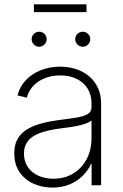

<svg xmlns="http://www.w3.org/2000/svg" viewBox="-20 -849 565 880"><path d="M219.7 10.7Q172.9 10.7 133.1 -7.3Q93.3 -25.4 69.3 -60.5Q45.4 -95.7 45.4 -146.5Q45.4 -181.6 58.1 -207.3Q70.8 -232.9 96.4 -251Q122.1 -269 161.4 -280.8Q200.7 -292.5 254.9 -299.3Q298.3 -304.7 330.8 -310.1Q363.3 -315.4 381.3 -325.9Q399.4 -336.4 399.4 -357.4V-376Q399.4 -414.1 381.8 -442.6Q364.3 -471.2 332 -487.3Q299.8 -503.4 256.3 -503.4Q216.3 -503.4 184.3 -490.2Q152.3 -477.1 131.3 -454.1Q110.4 -431.2 103 -401.4L60.1 -411.6Q70.8 -453.1 99.4 -482.7Q127.9 -512.2 168.5 -527.8Q209 -543.5 255.9 -543.5Q293.9 -543.5 327.9 -532.5Q361.8 -521.5 387.7 -500Q413.6 -478.5 428.5 -447Q443.4 -415.5 443.4 -374V0H399.9V-97.2H397Q383.3 -66.9 358.4 -42.5Q333.5 -18.1 298.6 -3.7Q263.7 10.7 219.7 10.7ZM224.6 -29.8Q275.9 -29.8 315.2 -53.5Q354.5 -77.1 377 -119.4Q399.4 -161.6 399.4 -216.8V-296.9Q391.1 -289.6 376.5 -283.9Q361.8 -278.3 342.8 -273.9Q323.7 -269.5 301.8 -266.4Q279.8 -263.2 257.3 -260.3Q198.7 -252.9 161.6 -238.8Q124.5 -224.6 107.2 -201.7Q89.8 -178.7 89.8 -145Q89.8 -109.4 107.4 -83.5Q125 -57.6 155.8 -43.7Q186.5 -29.8 224.6 -29.8ZM359.4 -634.8Q345.2 -634.8 335 -645Q324.7 -655.3 324.7 -669.4Q324.7 -683.6 335 -693.6Q345.2 -703.6 359.4 -703.6Q373.5 -703.6 383.5 -693.6Q393.6 -683.6 393.6 -669.4Q393.6 -655.3 383.5 -645Q373.5 -634.8 359.4 -634.8ZM159.7 -634.8Q145.5 -634.8 135.3 -645Q125 -655.3 125 -669.4Q125 -683.6 135.3 -693.6Q145.5 -703.6 159.7 -703.6Q173.8 -703.6 183.8 -693.6Q193.8 -683.6 193.8 -669.4Q193.8 -655.3 183.8 -645Q173.8 -634.8 159.7 -634.8ZM376.5 -829.1V-793.5H135.3V-829.1Z"/></svg>

Font: Inter 20pt ExtraLight
Style: Regular
Weight: 250
Version: Version 4.001;git-66647c0bb